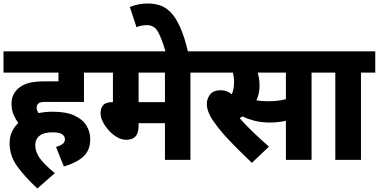

<svg xmlns="http://www.w3.org/2000/svg" viewBox="-20 -916 2170 1100"><path d="M301 -74Q325 -81 338.5 -91Q352 -101 352 -118Q352 -137 335 -147.5Q318 -158 279 -158Q232 -158 207 -138.5Q182 -119 182 -84Q182 -48 206 -12.5Q230 23 294 76L194 164Q121 96 78 36Q35 -24 35 -95Q35 -132 48.5 -161Q62 -190 85 -212Q69 -233 57.5 -259.5Q46 -286 46 -321Q46 -352 57.5 -374.5Q69 -397 88 -412Q112 -432 146 -441Q180 -450 247 -450H315V-500H0V-622H542V-500H461V-332H245Q224 -332 214.5 -330Q205 -328 199 -322Q190 -314 190 -299Q190 -284 201 -268Q239 -276 282 -276Q359 -276 406.5 -254Q454 -232 475.5 -196Q497 -160 497 -119Q497 -56 458.5 -20Q420 16 346 38Z M1071 -500V0H925V-210H774V-197Q774 -153 756 -134Q738 -115 703 -115Q678 -115 652 -129.5Q626 -144 604.5 -167.5Q583 -191 569.5 -217.5Q556 -244 556 -268Q556 -294 570.5 -312.5Q585 -331 627 -331V-500H529V-622H1153V-500ZM925 -500H774V-331H925Z M930 -615Q906 -698 884.5 -735Q863 -772 822 -772Q789 -772 762 -760L724 -876Q772 -896 827 -896Q863 -896 896 -885.5Q929 -875 957.5 -846Q986 -817 1011.5 -761.5Q1037 -706 1058 -615Z M1765 -500V0H1618V-224Q1595 -219 1572 -216.5Q1549 -214 1526 -214Q1477 -214 1437 -224.5Q1397 -235 1369 -249Q1361 -244 1353 -239Q1387 -200 1432 -157Q1477 -114 1521 -76L1423 17Q1352 -51 1298 -107Q1244 -163 1206 -217Q1184 -248 1174.5 -273Q1165 -298 1165 -321Q1165 -350 1183.5 -374.5Q1202 -399 1245 -399Q1280 -399 1308 -376Q1321 -407 1321 -444Q1321 -473 1314 -500H1139V-622H1847V-500ZM1514 -336Q1544 -336 1568 -338.5Q1592 -341 1618 -348V-500H1457Q1461 -485 1464 -466.5Q1467 -448 1467 -425Q1467 -400 1462 -379Q1457 -358 1449 -341Q1480 -336 1514 -336Z M2048 -500V0H1901V-500H1833V-622H2130V-500Z"/></svg>

Font: Noto Sans SemiCondensed ExtraBold
Style: Regular
Weight: 800
Width: 4
Designer: Monotype Design Team
Foundry: Monotype Imaging Inc.
Version: Version 2.013; ttfautohint (v1.8.4.7-5d5b)